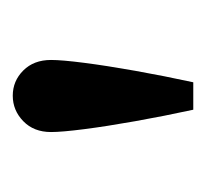

<svg xmlns="http://www.w3.org/2000/svg" viewBox="-31 -753 323 301"><g transform="rotate(-90 130.5 -602.5)"><path d="M152 -461H109Q99 -507 91 -552Q83 -597 78.5 -632Q74 -667 74 -684Q74 -711 91 -727.5Q108 -744 131 -744Q154 -744 170.5 -727.5Q187 -711 187 -684Q187 -667 182.5 -632Q178 -597 170 -552Q162 -507 152 -461Z"/></g></svg>

Font: Wix Madefor Text SemiBold
Style: Regular
Weight: 600
Designer: Dalton Maag Ltd
Foundry: Dalton Maag Ltd
Version: Version 3.100